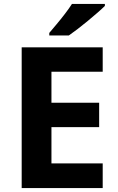

<svg xmlns="http://www.w3.org/2000/svg" viewBox="-20 -1020 600 974"><path d="M501 -66H90V-780H501V-656H241V-499H483V-375H241V-191H501ZM512 -990Q498 -976 475 -956Q452 -936 425.5 -914Q399 -892 373.5 -872.5Q348 -853 329 -840H230V-853Q246 -872 267.5 -897.5Q289 -923 310 -950.5Q331 -978 345 -1000H512Z"/></svg>

Font: Noto Sans Malayalam UI
Style: Regular
Weight: 400
Designer: Jelle Bosma - Monotype Design Team
Foundry: Monotype Imaging Inc.
Version: Version 2.104